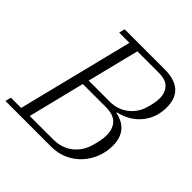

<svg xmlns="http://www.w3.org/2000/svg" viewBox="-198 -846 993 993"><g transform="rotate(45 298.5 -349.0)"><path d="M-7 -32H68L226 -666H151L159 -698H453Q525 -698 562 -665Q599 -632 599 -566Q599 -491 554.5 -437Q510 -383 435 -366L434 -362Q489 -351 515.5 -317Q542 -283 542 -229Q542 -184 526 -143Q510 -102 481 -70Q452 -38 411 -19Q370 0 320 0H-15ZM129 -34H300Q363 -34 407 -68.5Q451 -103 467 -163Q472 -180 476.5 -202.5Q481 -225 481 -243Q481 -291 455.5 -318Q430 -345 375 -345H206ZM215 -379H370Q426 -379 468.5 -411.5Q511 -444 526 -496Q531 -512 535.5 -534Q540 -556 540 -574Q540 -613 517.5 -638.5Q495 -664 442 -664H286Z"/></g></svg>

Font: IBM Plex Serif Light
Style: Italic
Weight: 300
Italic angle: -14°
Designer: Mike Abbink, Paul van der Laan, Pieter van Rosmalen
Foundry: Bold Monday
Version: Version 3.001